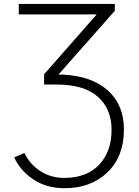

<svg xmlns="http://www.w3.org/2000/svg" viewBox="-20 -738 711 984"><path d="M52.7 68.4 105.5 45.9Q130.9 101.6 185.1 137.7Q239.3 173.8 309.6 173.8Q423.8 173.8 487.8 106.4Q551.8 39.1 551.8 -73.2Q551.8 -179.7 481.4 -242.2Q411.1 -304.7 270.5 -304.7H206.1V-357.4L475.6 -664.1H76.2V-717.8H568.4V-682.6L279.3 -355.5H301.8Q450.2 -348.6 532.7 -274.4Q615.2 -200.2 615.2 -74.2Q615.2 63.5 530.8 145Q446.3 226.6 310.5 226.6Q217.8 226.6 150.4 181.2Q83 135.7 52.7 68.4Z"/></svg>

Font: Gothic A1 Light
Style: Regular
Weight: 300
Version: Version 2.50